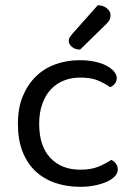

<svg xmlns="http://www.w3.org/2000/svg" viewBox="-20 -707 518 740"><path d="M289 -408Q255 -408 226 -396.5Q197 -385 176 -362.5Q155 -340 143 -306.5Q131 -273 131 -230Q131 -144 174 -98.5Q217 -53 289 -53Q331 -53 359 -64.5Q387 -76 409 -91Q420 -85 427 -76Q434 -67 434 -54Q434 -40 423 -28Q412 -16 392.5 -7Q373 2 346.5 7.5Q320 13 289 13Q237 13 193 -2Q149 -17 117 -47Q85 -77 67 -122.5Q49 -168 49 -230Q49 -291 68 -336.5Q87 -382 119 -413Q151 -444 194.5 -459.5Q238 -475 287 -475Q318 -475 344.5 -469.5Q371 -464 390 -454Q409 -444 419.5 -431.5Q430 -419 430 -406Q430 -394 423 -385Q416 -376 405 -371Q383 -386 357 -397Q331 -408 289 -408ZM357 -687Q379 -686 392.5 -674.5Q406 -663 406 -649Q406 -635 400 -626.5Q394 -618 380 -605L289 -516Q269 -516 257 -526.5Q245 -537 245 -550Q245 -558 250 -565Q255 -572 260 -578Z"/></svg>

Font: Baloo 2
Style: Regular
Weight: 400
Designer: Sarang Kulkarni and Ek Type
Foundry: Ek Type
Version: Version 1.640;hotconv 1.0.111;makeotfexe 2.5.65597; ttfautoh